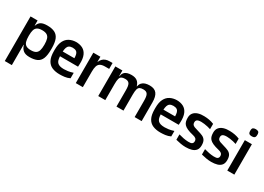

<svg xmlns="http://www.w3.org/2000/svg" viewBox="-10 -2038 4763 3466"><g transform="rotate(30 2371.5 -304.5)"><path d="M68 296V-634H215V-529H220Q240 -591 285 -617.5Q330 -644 415 -644Q511 -644 571.5 -613.5Q632 -583 660 -514.5Q688 -446 688 -331V-301Q688 -181 660 -112.5Q632 -44 571.5 -16Q511 12 415 12Q330 12 285 -24Q240 -60 220 -128H215V296ZM377 -108Q442 -108 477 -129.5Q512 -151 526 -195.5Q540 -240 540 -310V-323Q540 -392 526 -436.5Q512 -481 476.5 -502.5Q441 -524 377 -524Q313 -524 277.5 -502.5Q242 -481 228.5 -436.5Q215 -392 215 -323V-310Q215 -240 228.5 -195.5Q242 -151 277 -129.5Q312 -108 377 -108Z M1044 10Q953 10 886 -18.5Q819 -47 782.5 -115.5Q746 -184 746 -304V-332Q746 -445 780.5 -513Q815 -581 875.5 -612.5Q936 -644 1012 -646Q1094 -646 1153 -614.5Q1212 -583 1242 -514Q1272 -445 1267 -332L1264 -277H888Q890 -232 899 -200.5Q908 -169 928.5 -149Q949 -129 982.5 -119.5Q1016 -110 1065 -110Q1097 -110 1144 -116Q1191 -122 1252 -142V-28Q1200 -3 1145.5 3.5Q1091 10 1044 10ZM888 -376H1131Q1130 -426 1120.5 -458.5Q1111 -491 1085.5 -508Q1060 -525 1012 -526Q965 -525 939 -508Q913 -491 902 -458Q891 -425 888 -376Z M1377 0V-634H1524V-528H1527Q1543 -567 1568 -593Q1593 -619 1628.5 -632.5Q1664 -646 1712 -646H1771V-523H1686Q1621 -523 1586 -502Q1551 -481 1537.5 -437.5Q1524 -394 1524 -324V0Z M1845 0V-618H1992V-500H1997Q2005 -550 2028.5 -578.5Q2052 -607 2090 -619Q2128 -631 2177 -631Q2254 -631 2297.5 -598.5Q2341 -566 2359 -500H2363Q2373 -550 2400 -578.5Q2427 -607 2467 -619Q2507 -631 2556 -631Q2660 -631 2705 -571Q2750 -511 2750 -389V0H2604V-334Q2604 -383 2599 -417Q2594 -451 2581.5 -472Q2569 -493 2547 -502.5Q2525 -512 2490 -512Q2444 -512 2418 -497.5Q2392 -483 2381.5 -444.5Q2371 -406 2371 -334V0H2225V-334Q2225 -383 2220 -417Q2215 -451 2202.5 -472Q2190 -493 2168 -502.5Q2146 -512 2111 -512Q2065 -512 2039 -497.5Q2013 -483 2002.5 -444.5Q1992 -406 1992 -334V0Z M3143 10Q3052 10 2985 -18.5Q2918 -47 2881.5 -115.5Q2845 -184 2845 -304V-332Q2845 -445 2879.5 -513Q2914 -581 2974.5 -612.5Q3035 -644 3111 -646Q3193 -646 3252 -614.5Q3311 -583 3341 -514Q3371 -445 3366 -332L3363 -277H2987Q2989 -232 2998 -200.5Q3007 -169 3027.5 -149Q3048 -129 3081.5 -119.5Q3115 -110 3164 -110Q3196 -110 3243 -116Q3290 -122 3351 -142V-28Q3299 -3 3244.5 3.5Q3190 10 3143 10ZM2987 -376H3230Q3229 -426 3219.5 -458.5Q3210 -491 3184.5 -508Q3159 -525 3111 -526Q3064 -525 3038 -508Q3012 -491 3001 -458Q2990 -425 2987 -376Z M3670 10Q3619 10 3565 0.5Q3511 -9 3461 -22V-134Q3512 -119 3561.5 -109.5Q3611 -100 3661 -98Q3690 -97 3709.5 -100.5Q3729 -104 3740.5 -112.5Q3752 -121 3757.5 -133.5Q3763 -146 3763 -163Q3763 -182 3757 -195.5Q3751 -209 3740 -218.5Q3729 -228 3714 -234Q3699 -240 3682 -244Q3600 -263 3551 -285.5Q3502 -308 3478 -335.5Q3454 -363 3446.5 -396.5Q3439 -430 3439 -469Q3439 -532 3471.5 -571Q3504 -610 3560.5 -627.5Q3617 -645 3688 -642Q3741 -641 3790.5 -632Q3840 -623 3892 -602V-491Q3864 -501 3828 -509Q3792 -517 3756 -522Q3720 -527 3691 -527Q3657 -527 3633 -521Q3609 -515 3596.5 -500.5Q3584 -486 3583 -460Q3583 -431 3594.5 -413Q3606 -395 3637 -382.5Q3668 -370 3724 -355Q3779 -340 3820.5 -321.5Q3862 -303 3885 -266.5Q3908 -230 3908 -162Q3908 -96 3877.5 -58.5Q3847 -21 3793.5 -5.5Q3740 10 3670 10Z M4203 10Q4152 10 4098 0.5Q4044 -9 3994 -22V-134Q4045 -119 4094.5 -109.5Q4144 -100 4194 -98Q4223 -97 4242.5 -100.5Q4262 -104 4273.5 -112.5Q4285 -121 4290.5 -133.5Q4296 -146 4296 -163Q4296 -182 4290 -195.5Q4284 -209 4273 -218.5Q4262 -228 4247 -234Q4232 -240 4215 -244Q4133 -263 4084 -285.5Q4035 -308 4011 -335.5Q3987 -363 3979.5 -396.5Q3972 -430 3972 -469Q3972 -532 4004.5 -571Q4037 -610 4093.5 -627.5Q4150 -645 4221 -642Q4274 -641 4323.5 -632Q4373 -623 4425 -602V-491Q4397 -501 4361 -509Q4325 -517 4289 -522Q4253 -527 4224 -527Q4190 -527 4166 -521Q4142 -515 4129.5 -500.5Q4117 -486 4116 -460Q4116 -431 4127.5 -413Q4139 -395 4170 -382.5Q4201 -370 4257 -355Q4312 -340 4353.5 -321.5Q4395 -303 4418 -266.5Q4441 -230 4441 -162Q4441 -96 4410.5 -58.5Q4380 -21 4326.5 -5.5Q4273 10 4203 10Z M4535 0V-634H4682V0ZM4608 -756Q4587 -756 4570 -761Q4553 -766 4543.5 -781.5Q4534 -797 4534 -830Q4534 -880 4555.5 -892.5Q4577 -905 4609 -905Q4640 -905 4661.5 -892.5Q4683 -880 4683 -830Q4683 -797 4673 -781.5Q4663 -766 4646 -761Q4629 -756 4608 -756Z"/></g></svg>

Font: Matangi Black
Style: Regular
Weight: 900
Designer: Prashant Pant
Foundry: The Graphic Ant
Version: Version 3.002